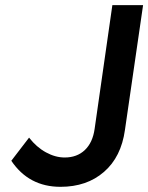

<svg xmlns="http://www.w3.org/2000/svg" viewBox="-20 -720 575 745"><path d="M23.9 -96.2 92.8 -186Q121.6 -148.9 158.2 -128.9Q194.8 -108.9 231 -108.9Q278.8 -108.9 309.3 -137.9Q339.8 -167 347.2 -220.2L416 -700.2H535.2L464.8 -215.8Q450.2 -110.8 383.5 -53Q316.9 4.9 214.8 4.9Q91.8 4.9 23.9 -96.2Z"/></svg>

Font: Trueno
Style: Italic
Weight: 400
Designer: Julieta Ulanovsky
Foundry: Julieta Ulanovsky
Version: Version 3.001b | FøM Fix